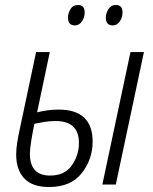

<svg xmlns="http://www.w3.org/2000/svg" viewBox="-20 -741 614 771"><path d="M391 0H445L558 -532H504ZM177 10Q265 10 308.5 -46Q352 -102 352 -172Q352 -301 215 -301Q190 -301 167.5 -297.5Q145 -294 129 -290L180 -532H125L58 -216Q53 -193 49 -168Q45 -143 45 -120Q45 -59 77.5 -24.5Q110 10 177 10ZM181 -36Q100 -36 100 -124Q100 -155 118 -244Q137 -248 158.5 -251.5Q180 -255 203 -255Q297 -255 297 -167Q297 -118 268.5 -77Q240 -36 181 -36ZM281 -639Q298 -639 309 -655Q320 -671 320 -691Q320 -721 293 -721Q273 -721 263 -704.5Q253 -688 253 -670Q253 -639 281 -639ZM433 -639Q450 -639 461 -655Q472 -671 472 -691Q472 -721 445 -721Q426 -721 415.5 -704.5Q405 -688 405 -670Q405 -639 433 -639Z"/></svg>

Font: Noto Sans Display SemiCondensed Light
Style: Italic
Weight: 300
Width: 4
Italic angle: -12°
Designer: Monotype Design Team
Foundry: Monotype Imaging Inc.
Version: Version 1.900